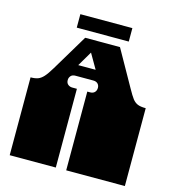

<svg xmlns="http://www.w3.org/2000/svg" viewBox="-120 -933 940 1034"><g transform="rotate(15 350.0 -416.0)"><path d="M29 -171V-172Q29 -185 29 -191Q29 -197 29 -209V-260Q29 -269 29 -273.5Q29 -278 29 -282.5Q29 -287 29 -296V-297Q29 -310 29 -316Q29 -322 29 -334V-434Q54 -434 70 -440Q86 -446 101 -462.5Q116 -479 137 -514L258 -716H452L564 -517Q585 -479 597 -463.5Q609 -448 625 -441Q641 -434 671 -434V0H344V-135Q344 -144 344 -148.5Q344 -153 344 -157.5Q344 -162 344 -171V-172Q344 -185 344 -191Q344 -197 344 -209V-260Q344 -269 344 -273.5Q344 -278 344 -282.5Q344 -287 344 -296V-297Q344 -310 344 -316Q344 -322 344 -334V-439H360Q376 -439 385 -448.5Q394 -458 394 -473Q394 -487 385 -496Q376 -505 360 -505H260Q243 -505 234.5 -495Q226 -485 226 -472Q226 -456 236 -447.5Q246 -439 260 -439H286V0H29V-135Q29 -144 29 -148.5Q29 -153 29 -157.5Q29 -162 29 -171ZM357 -564 309 -647 260 -564ZM200 -832H490V-757H200Z"/></g></svg>

Font: Danfo
Style: Regular
Weight: 400
Version: Version 1.000;Glyphs 3.2 (3236)